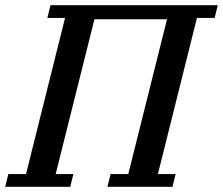

<svg xmlns="http://www.w3.org/2000/svg" viewBox="-46 -718 857 738"><path d="M-14 -49H54L204 -649H136L148 -698H791L779 -649H711L561 -49H629L617 0H367L379 -49H447L596 -644H317L168 -49H236L224 0H-26Z"/></svg>

Font: IBM Plex Serif Medm
Style: Italic
Weight: 500
Italic angle: -14°
Designer: Mike Abbink, Paul van der Laan, Pieter van Rosmalen
Foundry: Bold Monday
Version: Version 3.001